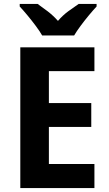

<svg xmlns="http://www.w3.org/2000/svg" viewBox="-20 -954 554 974"><path d="M459 0H83V-714H459V-593H228V-431H443V-310H228V-122H459ZM194 -774Q182 -795 161.5 -822.5Q141 -850 119 -876.5Q97 -903 80 -921V-934H171Q194 -918 222 -896.5Q250 -875 274 -848Q298 -876 326.5 -897Q355 -918 379 -934H470V-921Q453 -903 431 -876.5Q409 -850 389 -823Q369 -796 356 -774Z"/></svg>

Font: Noto Sans Sinhala SemiCondensed
Style: Bold
Weight: 700
Width: 4
Designer: Jelle Bosma - Monotype Design Team
Foundry: Monotype Imaging Inc.
Version: Version 2.006; ttfautohint (v1.8.4.7-5d5b)